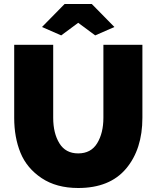

<svg xmlns="http://www.w3.org/2000/svg" viewBox="-20 -934 783 960"><path d="M190 -799 303 -914H439L552 -799L456 -757L371 -820L286 -757ZM371 6Q262 6 188 -43.5Q114 -93 82.5 -170Q51 -247 51 -345V-710H246V-345Q246 -268 277 -217.5Q308 -167 371 -167Q435 -167 466 -218Q497 -269 497 -345V-710H692V-345Q692 -188 610.5 -91Q529 6 371 6Z"/></svg>

Font: Raleway-v4020 Black
Style: Regular
Weight: 900
Designer: Matt McInerney, Pablo Impallari, Rodrigo Fuenzalida
Foundry: Matt McInerney, Pablo Impallari, Rodrigo Fuenzalida
Version: Version 4.020;PS 004.020;hotconv 1.0.88;makeotf.lib2.5.64775